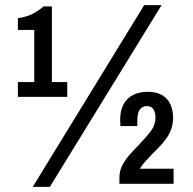

<svg xmlns="http://www.w3.org/2000/svg" viewBox="-20 -719 754 751"><path d="M108 12 544 -699H612L175 12ZM447 0V-23Q447 -50 458 -71.5Q469 -93 486 -112.5Q503 -132 521 -150Q548 -178 568 -203.5Q588 -229 588 -260Q588 -280 580 -292Q572 -304 554 -304Q541 -304 532.5 -296.5Q524 -289 520.5 -277Q517 -265 517 -249V-226H451Q451 -231 450.5 -237.5Q450 -244 450 -250Q450 -287 463.5 -311.5Q477 -336 501.5 -348Q526 -360 558 -360Q592 -360 614 -347Q636 -334 646.5 -311Q657 -288 657 -259Q657 -235 650 -215Q643 -195 631 -178Q619 -161 604.5 -146Q590 -131 575 -116Q562 -102 549 -88Q536 -74 527 -59H659V0ZM50 -340V-398H114V-602H50V-648Q67 -650 84.5 -655.5Q102 -661 119.5 -671.5Q137 -682 151 -694H183V-398H243V-340Z"/></svg>

Font: Archivo SemiBold Condensed
Style: Regular
Weight: 600
Width: 3
Version: Version 2.001